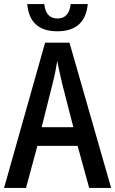

<svg xmlns="http://www.w3.org/2000/svg" viewBox="-20 -925 567 945"><path d="M419 0 362 -207H164L108 0H0L202 -715H322L527 0ZM286 -513Q280 -539 273 -570.5Q266 -602 262 -626Q258 -600 252 -570Q246 -540 239 -514L185 -299H341ZM262 -771Q126 -771 114 -905H198Q205 -834 263 -834Q320 -834 328 -905H412Q399 -771 262 -771Z"/></svg>

Font: Noto Sans Condensed Medium
Style: Regular
Weight: 500
Width: 3
Designer: Monotype Design Team
Foundry: Monotype Imaging Inc.
Version: Version 2.013; ttfautohint (v1.8.4.7-5d5b)